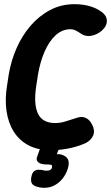

<svg xmlns="http://www.w3.org/2000/svg" viewBox="-20 -703 532 919"><path d="M224 16Q161 16 116.5 -7.5Q72 -31 45.5 -73.5Q19 -116 11 -173Q3 -230 14 -295L22 -347Q33 -413 59.5 -473Q86 -533 126.5 -580Q167 -627 220 -655Q273 -683 336 -683Q417 -683 468 -645Q491 -628 491.5 -603Q492 -578 466 -555Q444 -537 418.5 -532Q393 -527 372 -539Q359 -548 345.5 -555.5Q332 -563 317 -563Q277 -563 245.5 -533.5Q214 -504 193 -455Q172 -406 162 -347L154 -295Q140 -207 161 -160.5Q182 -114 245 -114Q270 -114 297 -123Q324 -132 351 -140Q375 -148 395.5 -136Q416 -124 427 -92Q435 -66 420.5 -44.5Q406 -23 378 -13Q340 2 300.5 9Q261 16 224 16ZM192 196Q181 196 170 194Q159 192 149 188Q132 181 129.5 166.5Q127 152 132 136V135Q137 119 147.5 113.5Q158 108 172 110Q181 110 187.5 112Q194 114 202 114Q227 114 229 97Q231 87 223 85.5Q215 84 199 84Q187 84 176 80.5Q165 77 159 69Q153 61 157 49L180 -15H271L252 35Q276 33 294.5 47Q313 61 308 90Q303 117 287 141.5Q271 166 246.5 181Q222 196 192 196Z"/></svg>

Font: Winky Sans SemiBold
Style: Italic
Weight: 600
Italic angle: -8.97852°
Designer: Simon Atzbach
Foundry: typofactur
Version: Version 1.205